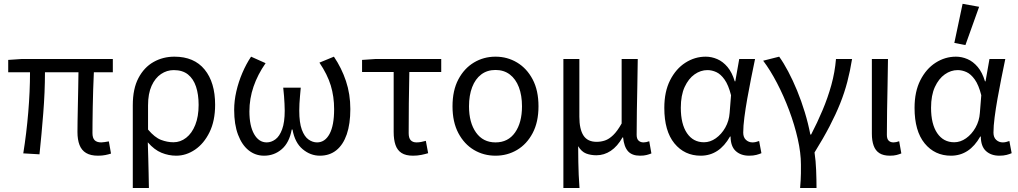

<svg xmlns="http://www.w3.org/2000/svg" viewBox="-20 -790 5245 989"><path d="M484.8 12Q446.8 12 423.5 -2Q400.1 -16 389.5 -43.4Q379 -70.7 379 -110.3Q379 -129 379.5 -163.9Q380 -198.7 381 -242.7Q382 -286.6 382.8 -332.2Q383.6 -377.8 384.2 -417.8H211.6Q211.6 -316.1 202.8 -206.4Q194.1 -96.7 183.4 4.9L99.9 0Q116.4 -102.8 125.5 -211.2Q134.6 -319.7 134.6 -417.8H22.3V-481.4L92 -486.1H561.2V-417.8H463.5Q461.5 -376.8 460 -329.6Q458.5 -282.5 457.7 -237.4Q456.9 -192.2 456.6 -157.1Q456.3 -121.9 456.3 -104.3Q456.3 -79.3 467.4 -67.9Q478.6 -56.5 501.5 -56.5Q508.3 -56.5 517.6 -58Q526.9 -59.5 540.7 -61.7L551.8 1.1Q539.4 5.2 522.8 8.6Q506.3 12 484.8 12Z M664 178.5V-248.2Q664 -332.9 693.2 -388.1Q722.3 -443.3 770.9 -470.7Q819.4 -498.1 878.4 -498.1Q979.9 -498.1 1034 -431.8Q1088.1 -365.5 1088.1 -250.4Q1088.1 -167.6 1059.3 -109Q1030.6 -50.4 984.7 -19.2Q938.8 12 887.7 12Q848.9 12 811.9 -3.1Q774.8 -18.2 741.3 -57Q742.7 -13.4 743.7 24.1Q744.8 61.5 745.5 98.6Q746.3 135.7 747 178.5ZM873.5 -57.2Q909.3 -57.2 938.9 -80.3Q968.6 -103.3 985.8 -146.5Q1003.1 -189.7 1003.1 -249.7Q1003.1 -303.3 989.7 -343.7Q976.3 -384 948.2 -406.5Q920.1 -428.9 874.9 -428.9Q839.6 -428.9 809.4 -408.6Q779.3 -388.4 760.9 -348.1Q742.6 -307.9 742.6 -246.9V-122.6Q777 -81.9 809.4 -69.5Q841.8 -57.2 873.5 -57.2Z M1340.2 12Q1295.3 12 1260.6 -15.8Q1226 -43.5 1206.1 -96.3Q1186.2 -149.1 1186.2 -224Q1186.2 -270.7 1197.4 -319.4Q1208.6 -368.2 1228.3 -414.2Q1247.9 -460.2 1273.3 -498.1L1348.1 -464.6Q1307.2 -405.9 1286 -343.9Q1264.7 -281.8 1264.7 -216.3Q1264.7 -141.8 1289 -99.1Q1313.3 -56.5 1353.9 -56.5Q1377.1 -56.5 1398.4 -72Q1419.8 -87.5 1433.2 -123.8Q1446.6 -160 1446.6 -220.3Q1446.6 -238.6 1445.5 -256.5Q1444.5 -274.4 1443.1 -294.5Q1441.6 -314.7 1438.9 -338.4H1529.2Q1527.1 -314.7 1525.3 -294.5Q1523.6 -274.4 1522.5 -256.5Q1521.5 -238.6 1521.5 -220.3Q1521.5 -157.8 1534.8 -121.9Q1548.2 -86.1 1569.3 -71.3Q1590.4 -56.5 1613.2 -56.5Q1653.9 -56.5 1677.5 -100.1Q1701.1 -143.7 1701.1 -227.5Q1701.1 -292.6 1683.9 -349.4Q1666.7 -406.2 1625.4 -467.4L1700 -498.1Q1739.6 -439.7 1762.1 -372.4Q1784.6 -305.2 1784.6 -228.2Q1784.6 -151.7 1766.2 -98.2Q1747.8 -44.6 1712.8 -16.3Q1677.8 12 1627.7 12Q1579 12 1538.9 -21.6Q1498.8 -55.1 1486.7 -122.7H1482.7Q1470.3 -55.1 1431.4 -21.6Q1392.5 12 1340.2 12Z M2107.4 12Q2070.3 12 2048.4 -2Q2026.6 -16 2017.2 -43.4Q2007.8 -70.7 2007.8 -110.3V-419.1H1845V-481.4L1914.7 -486.1H2252.8V-419.1H2088.5Q2086.8 -336.8 2085.9 -257.3Q2085.1 -177.7 2085.1 -104.3Q2085.1 -79.3 2095.4 -67.9Q2105.8 -56.5 2125.6 -56.5Q2137.7 -56.5 2149.4 -58.8Q2161.2 -61.1 2173.5 -64.5L2185.4 -0.9Q2171 3.5 2150.6 7.8Q2130.1 12 2107.4 12Z M2532.4 12Q2471.5 12 2421.3 -17.7Q2371.2 -47.5 2341 -104.4Q2310.9 -161.3 2310.9 -242.4Q2310.9 -324.2 2341 -381.1Q2371.2 -438 2421.3 -468Q2471.5 -498.1 2532.4 -498.1Q2593.2 -498.1 2643.4 -468Q2693.6 -438 2723.7 -381.1Q2753.8 -324.2 2753.8 -242.4Q2753.8 -161.3 2723.7 -104.4Q2693.6 -47.5 2643.4 -17.7Q2593.2 12 2532.4 12ZM2532.4 -56.5Q2597.3 -56.5 2633 -107.4Q2668.8 -158.2 2668.8 -242.4Q2668.8 -298.7 2652.7 -341Q2636.5 -383.2 2606 -406.4Q2575.4 -429.6 2532.4 -429.6Q2489.3 -429.6 2458.8 -406.4Q2428.2 -383.2 2412.1 -341Q2395.9 -298.7 2395.9 -242.4Q2395.9 -158.2 2432 -107.4Q2468.1 -56.5 2532.4 -56.5Z M2882 178.5V-486.1H2964.3V-188.7Q2964.3 -124.9 2985.3 -92.2Q3006.3 -59.4 3053.5 -59.4Q3075.4 -59.4 3096.3 -66.4Q3117.1 -73.3 3138.5 -93.9Q3159.9 -114.4 3182.1 -153.9V-486.1H3265.1Q3264.4 -420.4 3263 -352.4Q3261.5 -284.5 3260.5 -219.2Q3259.4 -153.8 3259.4 -95.4Q3259.4 -74.8 3269.3 -65.7Q3279.1 -56.5 3294.8 -56.5Q3301.4 -56.5 3308.7 -58Q3316 -59.5 3324.3 -62.5L3335.4 0.3Q3324.4 4.8 3310.6 8.4Q3296.8 12 3276.6 12Q3235.5 12 3214.9 -11Q3194.4 -34.1 3189.5 -82.4H3186.8Q3160.4 -35.8 3126.1 -13Q3091.8 9.8 3052.3 9.8Q3022.9 9.8 2999.1 0.7Q2975.4 -8.5 2958.1 -37.1Q2958.4 10.7 2959 44.8Q2959.5 78.9 2960.9 109.7Q2962.3 140.5 2965 178.5Z M3589.5 12Q3506 12 3453.9 -51.5Q3401.9 -115.1 3401.9 -234.2Q3401.9 -318.1 3431.8 -376.9Q3461.7 -435.7 3510.3 -466.9Q3559 -498.1 3615.1 -498.1Q3645.2 -498.1 3674.4 -485.6Q3703.6 -473.1 3727.3 -445.1Q3750.9 -417.1 3764.8 -370.9H3767.5L3787.8 -486.1H3869.3Q3859.3 -438.1 3848.8 -385.6Q3838.2 -333.1 3829.2 -281.8Q3820.1 -230.4 3814.3 -185.4Q3808.4 -140.4 3808.4 -106.8Q3808.4 -82.4 3822.5 -69.5Q3836.6 -56.5 3856.4 -56.5Q3864.6 -56.5 3873.6 -58.6Q3882.5 -60.7 3890.3 -63.7L3902.1 -0.9Q3892.1 3.5 3876.3 7.8Q3860.6 12 3838.9 12Q3795.9 12 3769.7 -12.1Q3743.5 -36.2 3743.2 -86.8H3740.4Q3684.6 12 3589.5 12ZM3606.2 -57.2Q3638.1 -57.2 3667.2 -77.7Q3696.4 -98.3 3715.9 -132.7Q3735.4 -167.1 3738.3 -207.9L3745.6 -299.5Q3732.2 -352.3 3712.2 -380.3Q3692.2 -408.4 3669.6 -418.6Q3646.9 -428.9 3624.1 -428.9Q3589 -428.9 3557.8 -407Q3526.6 -385 3506.7 -342.1Q3486.9 -299.2 3486.9 -234.9Q3486.9 -150.9 3518.7 -104Q3550.5 -57.2 3606.2 -57.2Z M4101.4 178.5Q4103.2 156.6 4104.2 139.4Q4105.3 122.2 4105.5 103.5Q4105.6 84.9 4105.6 58Q4105.6 -2.3 4089.2 -74.7Q4072.8 -147.2 4045 -221.5Q4017.1 -295.9 3982.4 -362.4Q3947.7 -429 3911.1 -477.3L3993.6 -498.1Q4016.4 -466.6 4040.1 -421.7Q4063.9 -376.9 4085.9 -323.4Q4107.9 -269.8 4125.6 -211.7Q4143.3 -153.6 4154.1 -96.9H4158.1Q4190 -158.2 4216.9 -222.1Q4243.9 -285.9 4262.3 -352.1Q4280.6 -418.4 4286.2 -486.1H4369Q4359.2 -424.6 4344.6 -368.8Q4330.1 -313 4307.7 -257Q4285.3 -201.1 4253.3 -139.6Q4221.3 -78.1 4175.7 -4.6Q4182.2 38.3 4184 87.4Q4185.9 136.5 4185.9 178.5Z M4564 12Q4530.1 12 4509.8 -1.1Q4489.5 -14.1 4480.3 -39.6Q4471 -65 4471 -101.4V-486.1H4554Q4553.3 -420.4 4551.9 -352.4Q4550.4 -284.5 4549.4 -219.2Q4548.3 -153.8 4548.3 -95.4Q4548.3 -74.8 4557.4 -65.7Q4566.5 -56.5 4582.2 -56.5Q4588.8 -56.5 4596.1 -58Q4603.4 -59.5 4611.7 -62.5L4622.8 0.3Q4611.8 4.8 4598 8.4Q4584.2 12 4564 12Z M4878.5 12Q4795 12 4742.9 -51.5Q4690.9 -115.1 4690.9 -234.2Q4690.9 -318.1 4720.8 -376.9Q4750.7 -435.7 4799.3 -466.9Q4848 -498.1 4904.1 -498.1Q4934.2 -498.1 4963.4 -485.6Q4992.6 -473.1 5016.3 -445.1Q5039.9 -417.1 5053.8 -370.9H5056.5L5076.8 -486.1H5158.3Q5148.3 -438.1 5137.8 -385.6Q5127.2 -333.1 5118.2 -281.8Q5109.1 -230.4 5103.3 -185.4Q5097.4 -140.4 5097.4 -106.8Q5097.4 -82.4 5111.5 -69.5Q5125.6 -56.5 5145.4 -56.5Q5153.6 -56.5 5162.6 -58.6Q5171.5 -60.7 5179.3 -63.7L5191.1 -0.9Q5181.1 3.5 5165.3 7.8Q5149.6 12 5127.9 12Q5084.9 12 5058.7 -12.1Q5032.5 -36.2 5032.2 -86.8H5029.4Q4973.6 12 4878.5 12ZM4895.2 -57.2Q4927.1 -57.2 4956.2 -77.7Q4985.4 -98.3 5004.9 -132.7Q5024.4 -167.1 5027.3 -207.9L5034.6 -299.5Q5021.2 -352.3 5001.2 -380.3Q4981.2 -408.4 4958.6 -418.6Q4935.9 -428.9 4913.1 -428.9Q4878 -428.9 4846.8 -407Q4815.6 -385 4795.7 -342.1Q4775.9 -299.2 4775.9 -234.9Q4775.9 -150.9 4807.7 -104Q4839.5 -57.2 4895.2 -57.2ZM4952.9 -557.8 4895.8 -568.9 4938.4 -770.4 5023.5 -755Z"/></svg>

Font: Source Sans Variable
Style: Regular
Weight: 200
Designer: Paul D. Hunt
Foundry: Adobe Systems Incorporated
Version: Version 3.006;hotconv 1.0.111;makeotfexe 2.5.65597